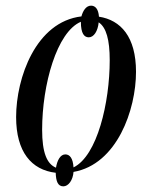

<svg xmlns="http://www.w3.org/2000/svg" viewBox="-20 -602 528 679"><path d="M204 57C222 57 238 35 240 6C394 -21 461 -214 461 -348C461 -472 407 -531 330 -543C328 -570 317 -582 302 -582C284 -582 273 -563 268 -544C107 -525 37 -327 37 -188C37 -65 91 -1 177 9C178 40 185 57 204 57ZM240 -10C238 -42 227 -56 211 -56C193 -56 182 -34 178 -9C146 -22 129 -62 129 -143C129 -303 181 -489 266 -525C266 -483 278 -470 294 -470C312 -470 326 -492 329 -523C356 -505 368 -461 368 -389C368 -239 324 -51 240 -10Z"/></svg>

Font: Noto Serif Display ExtraCondensed Medium
Style: Italic
Weight: 500
Width: 2
Italic angle: -12°
Designer: Monotype Design Team
Foundry: Monotype Imaging Inc.
Version: Version 2.009